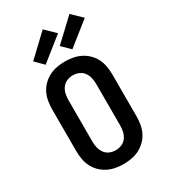

<svg xmlns="http://www.w3.org/2000/svg" viewBox="-237 -1100 1073 1219"><g transform="rotate(-30 300.0 -491.0)"><path d="M300 8Q270 8 240.5 2.5Q211 -3 184.5 -16.5Q158 -30 136.5 -51.5Q115 -73 102 -99.5Q89 -126 84 -156Q79 -186 79 -215V-520Q79 -549 84 -579Q89 -609 102 -635.5Q115 -662 136.5 -683.5Q158 -705 184.5 -718.5Q211 -732 240.5 -737.5Q270 -743 300 -743Q330 -743 359.5 -737.5Q389 -732 415.5 -718.5Q442 -705 463.5 -683.5Q485 -662 498 -635.5Q511 -609 516 -579Q521 -549 521 -520V-215Q521 -186 516 -156Q511 -126 498 -99.5Q485 -73 463.5 -51.5Q442 -30 415.5 -16.5Q389 -3 359.5 2.5Q330 8 300 8ZM300 -93Q323 -93 344 -102Q365 -111 378.5 -129.5Q392 -148 397 -170.5Q402 -193 402 -215V-520Q402 -542 397 -564.5Q392 -587 378.5 -605.5Q365 -624 344 -633Q323 -642 300 -642Q277 -642 256 -633Q235 -624 221.5 -605.5Q208 -587 203 -564.5Q198 -542 198 -520V-215Q198 -193 203 -170.5Q208 -148 221.5 -129.5Q235 -111 256 -102Q277 -93 300 -93ZM381 -786 322 -844 477 -990 549 -920ZM185 -786 127 -844 281 -990 353 -920Z"/></g></svg>

Font: Iosevka HT Extended
Style: Bold
Weight: 700
Width: 7
Monospace: yes
Designer: Belleve Invis
Foundry: Belleve Invis
Version: Version 32.3.0; ttfautohint (v1.8.4)